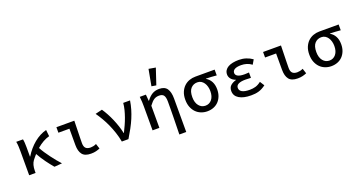

<svg xmlns="http://www.w3.org/2000/svg" viewBox="-49 -1624 4899 2619"><g transform="rotate(-20 2400.0 -314.5)"><path d="M467 9Q447 -15 424 -43.5Q401 -72 378 -104Q355 -136 332.5 -170.5Q310 -205 291 -240Q277 -225 263 -208Q249 -191 235 -173Q216 -148 206 -112Q196 -76 196 -26V0H103V-350Q103 -379 101.5 -416.5Q100 -454 93 -489H191Q196 -468 198 -437Q200 -406 200 -373V-236H204Q234 -286 271.5 -329.5Q309 -373 351 -407.5Q393 -442 439 -466Q485 -490 531 -501L541 -408Q449 -384 356 -304Q376 -266 403 -225.5Q430 -185 459.5 -145.5Q489 -106 519.5 -68.5Q550 -31 579 0Z M998 12Q910 12 873 -35Q836 -82 836 -171V-409H676V-489H936Q935 -448 934 -405Q933 -362 932 -320Q931 -278 930 -238.5Q929 -199 929 -165Q929 -114 952 -91.5Q975 -69 1022 -69Q1039 -69 1061 -73.5Q1083 -78 1105 -89L1129 -15Q1103 -4 1072 4Q1041 12 998 12Z M1448 0Q1435 -71 1413 -137Q1391 -203 1364 -263Q1337 -323 1305.5 -376.5Q1274 -430 1241 -477L1341 -501Q1367 -463 1393.5 -414.5Q1420 -366 1442.5 -313.5Q1465 -261 1483 -206.5Q1501 -152 1511 -101H1515Q1538 -147 1560 -195.5Q1582 -244 1599.5 -293.5Q1617 -343 1629.5 -392Q1642 -441 1646 -489H1745Q1735 -425 1717.5 -365.5Q1700 -306 1675 -246.5Q1650 -187 1617 -126.5Q1584 -66 1544 0Z M2218 178Q2219 119 2220.5 56.5Q2222 -6 2223 -67.5Q2224 -129 2224.5 -187Q2225 -245 2225 -295Q2225 -360 2205.5 -387.5Q2186 -415 2138 -415Q2118 -415 2100 -410.5Q2082 -406 2065 -395.5Q2048 -385 2030.5 -366.5Q2013 -348 1993 -321V0H1894V-350Q1894 -379 1892.5 -414.5Q1891 -450 1886 -489H1975L1983 -396H1986Q2025 -449 2068 -475Q2111 -501 2170 -501Q2250 -501 2284 -451.5Q2318 -402 2318 -308V178ZM2152 -559 2085 -570 2129 -807 2229 -790Z M2688 12Q2641 12 2598.5 -4.5Q2556 -21 2524.5 -53Q2493 -85 2474.5 -131.5Q2456 -178 2456 -239Q2456 -303 2476 -350Q2496 -397 2529 -428Q2562 -459 2604.5 -474Q2647 -489 2693 -489H2973V-405Q2931 -409 2896 -411Q2861 -413 2819 -414V-410Q2864 -385 2889 -338Q2914 -291 2914 -225Q2914 -169 2896.5 -125Q2879 -81 2849 -50.5Q2819 -20 2777.5 -4Q2736 12 2688 12ZM2689 -69Q2746 -69 2782 -113Q2818 -157 2818 -234Q2818 -268 2809.5 -299.5Q2801 -331 2784.5 -355Q2768 -379 2744.5 -393Q2721 -407 2690 -407Q2633 -407 2595.5 -366.5Q2558 -326 2558 -239Q2558 -160 2595 -114.5Q2632 -69 2689 -69Z M3323 12Q3213 12 3149.5 -26.5Q3086 -65 3086 -136Q3086 -188 3117.5 -215.5Q3149 -243 3197 -256V-260Q3153 -276 3131 -305Q3109 -334 3109 -367Q3109 -401 3125 -426.5Q3141 -452 3170 -468.5Q3199 -485 3239 -493Q3279 -501 3327 -501Q3381 -501 3430.5 -485Q3480 -469 3522 -439L3484 -374Q3449 -400 3411 -411.5Q3373 -423 3331 -423Q3271 -423 3239 -405.5Q3207 -388 3207 -354Q3207 -324 3238.5 -306.5Q3270 -289 3337 -289Q3365 -289 3400 -292V-214Q3358 -217 3322 -217Q3184 -217 3184 -145Q3184 -108 3220 -87Q3256 -66 3333 -66Q3375 -66 3414.5 -77Q3454 -88 3496 -121L3537 -56Q3510 -36 3484.5 -22.5Q3459 -9 3433 -1.5Q3407 6 3380 9Q3353 12 3323 12Z M3998 12Q3910 12 3873 -35Q3836 -82 3836 -171V-409H3676V-489H3936Q3935 -448 3934 -405Q3933 -362 3932 -320Q3931 -278 3930 -238.5Q3929 -199 3929 -165Q3929 -114 3952 -91.5Q3975 -69 4022 -69Q4039 -69 4061 -73.5Q4083 -78 4105 -89L4129 -15Q4103 -4 4072 4Q4041 12 3998 12Z M4488 12Q4441 12 4398.5 -4.5Q4356 -21 4324.5 -53Q4293 -85 4274.5 -131.5Q4256 -178 4256 -239Q4256 -303 4276 -350Q4296 -397 4329 -428Q4362 -459 4404.5 -474Q4447 -489 4493 -489H4773V-405Q4731 -409 4696 -411Q4661 -413 4619 -414V-410Q4664 -385 4689 -338Q4714 -291 4714 -225Q4714 -169 4696.5 -125Q4679 -81 4649 -50.5Q4619 -20 4577.5 -4Q4536 12 4488 12ZM4489 -69Q4546 -69 4582 -113Q4618 -157 4618 -234Q4618 -268 4609.5 -299.5Q4601 -331 4584.5 -355Q4568 -379 4544.5 -393Q4521 -407 4490 -407Q4433 -407 4395.5 -366.5Q4358 -326 4358 -239Q4358 -160 4395 -114.5Q4432 -69 4489 -69Z"/></g></svg>

Font: Source Code Pro Medium
Style: Regular
Weight: 500
Monospace: yes
Designer: Paul D. Hunt, Teo Tuominen
Foundry: Adobe Systems Incorporated
Version: Version 2.030;PS 1.000;hotconv 16.6.51;makeotf.lib2.5.65220